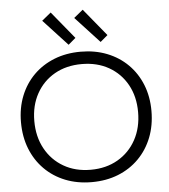

<svg xmlns="http://www.w3.org/2000/svg" viewBox="-64 -1067 998 1134"><g transform="rotate(-5 434.5 -499.5)"><path d="M434.6 10.6Q348.8 10.6 277.9 -17.6Q207 -45.9 155.5 -97.8Q103.9 -149.7 75.8 -220.9Q47.8 -292.2 47.8 -378Q47.8 -462.8 75.9 -533.3Q104.1 -603.8 155.5 -655.1Q207 -706.4 277.9 -734.5Q348.7 -762.6 434.6 -762.6Q520.4 -762.6 591.3 -734.5Q662.2 -706.4 713.6 -655.1Q765.1 -603.8 793.3 -533.3Q821.4 -462.8 821.4 -378Q821.4 -292.2 793.4 -220.9Q765.3 -149.7 713.7 -97.8Q662.2 -45.9 591.3 -17.6Q520.5 10.6 434.6 10.6ZM434.5 -62.7Q525.8 -62.7 595.1 -102.9Q664.4 -143 703.3 -214.1Q742.2 -285.1 742.2 -378.1Q742.2 -470.2 703.3 -540.4Q664.4 -610.6 595.2 -650Q526 -689.3 434.7 -689.3Q343.4 -689.3 274.1 -650Q204.8 -610.6 165.9 -540.4Q126.9 -470.2 126.9 -378.1Q126.9 -285.1 165.9 -214.1Q204.8 -143 274 -102.9Q343.2 -62.7 434.5 -62.7ZM468.8 -1008.5 414.8 -964.4 557.9 -809.6 601.5 -846.6ZM279 -1008.5 225 -964.4 368.1 -809.6 411.6 -846.6Z"/></g></svg>

Font: Hepta Slab ExtraLight
Style: Regular
Weight: 200
Designer: Michael LaGattuta
Foundry: Michael LaGattuta
Version: Version 1.100